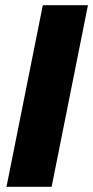

<svg xmlns="http://www.w3.org/2000/svg" viewBox="-20 -720 359 740"><path d="M145 -700H319L179 0H5Z"/></svg>

Font: Albert Sans Black
Style: Italic
Weight: 900
Italic angle: -11.25°
Designer: Andreas Rasmussen
Foundry: a.Foundry
Version: Version 1.025